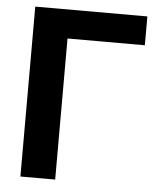

<svg xmlns="http://www.w3.org/2000/svg" viewBox="-52 -774 688 819"><g transform="rotate(5 291.5 -364.0)"><path d="M545.9 -727.5V-604H214.8V0H65.9V-727.5Z"/></g></svg>

Font: Inter
Style: Bold
Weight: 700
Designer: Rasmus Andersson
Foundry: rsms
Version: Version 4.001;git-9221beed3